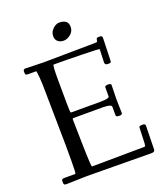

<svg xmlns="http://www.w3.org/2000/svg" viewBox="-152 -945 909 1054"><g transform="rotate(-20 302.5 -417.5)"><path d="M272.9 -814.7Q293.5 -841.1 318.6 -841.1Q370.1 -841.1 370.1 -797.9Q370.1 -772.5 350 -755.7Q329.8 -739 309 -739Q288.1 -739 275.1 -750.4Q262.2 -761.7 262.2 -781.2Q262.2 -800.8 272.9 -814.7ZM175 2.9 53 6.1Q42.7 6.1 39.9 2.2Q37.1 -1.7 37.1 -13.1Q37.1 -24.4 40.9 -27.2Q44.7 -30 56.9 -30H117.9Q122.1 -30 122.1 -102.1V-198L117.9 -491.9Q117.9 -560.5 114.4 -596.8Q110.8 -633.1 108.9 -633.1H62Q52 -633.1 48.5 -636Q44.9 -638.9 44.9 -653.4Q44.9 -668 58.1 -668L102.1 -666.5Q146 -665 167 -665L418.9 -668Q469.7 -668 474.6 -669.4Q479.7 -670.9 479.7 -676Q480 -677.2 480.5 -680.3Q481 -683.3 481.4 -685.2Q481.9 -687 483.4 -689.5Q485.8 -693.1 496.7 -693.1Q507.6 -693.1 511.8 -690.6Q516.1 -688 516.1 -679L512 -547.1Q512 -540 508.1 -538Q504.2 -535.9 492.9 -535.9Q475.1 -535.9 475.1 -551L478 -627.9Q478 -630.6 382.6 -632.8Q287.1 -635 210.9 -635Q205.1 -635 205.1 -551.5Q205.1 -468 206.1 -413.3Q207 -358.6 208.4 -356.8Q209.7 -355 216.1 -355H383.1Q435.1 -355 435.1 -367.9V-419.9Q435.1 -429.9 453.5 -429.9Q471.9 -429.9 471.9 -420.9L470 -341.1L471.9 -256.1Q471.9 -247.1 453.5 -247.1Q435.1 -247.1 435.1 -257.1V-306.9Q435.1 -322 383.1 -322Q298.3 -322 255.6 -322Q212.9 -322 211.5 -321.9Q210.2 -321.8 209.7 -321.3Q209.2 -320.8 208.5 -319.9Q207.8 -319.1 207.6 -317.7Q207.5 -316.4 207.3 -314.6Q207 -312.7 210.1 -174.9Q213.1 -37.1 218 -37.1L523.9 -40Q529.1 -40 530.3 -43Q531.5 -45.9 532.7 -59.6Q533.9 -73.2 535.9 -148.9Q535.9 -158 554.4 -158Q573 -158 573 -147.9L570.1 -8.1Q570.1 6.1 550 6.1Z"/></g></svg>

Font: Fanwood Text
Style: Regular
Weight: 400
Version: Version 1.1001